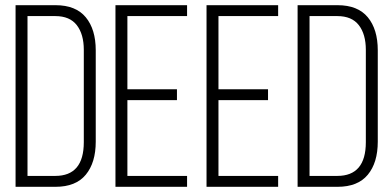

<svg xmlns="http://www.w3.org/2000/svg" viewBox="-20 -720 1512 740"><path d="M40 -700H194Q272 -700 310.5 -653.5Q349 -607 349 -526V-174Q349 -93 310.5 -46.5Q272 0 194 0H40ZM86 -42H193Q303 -42 303 -172V-528Q303 -588 276 -623Q249 -658 193 -658H86Z M471 -376H662V-334H471V-42H701V0H425V-700H701V-658H471Z M822 -376H1013V-334H822V-42H1052V0H776V-700H1052V-658H822Z M1127 -700H1281Q1359 -700 1397.5 -653.5Q1436 -607 1436 -526V-174Q1436 -93 1397.5 -46.5Q1359 0 1281 0H1127ZM1173 -42H1280Q1390 -42 1390 -172V-528Q1390 -588 1363 -623Q1336 -658 1280 -658H1173Z"/></svg>

Font: Bebas Neue Book
Style: Regular
Weight: 400
Designer: Ryoichi Tsunekawa
Foundry: Ryoichi Tsunekawa
Version: Version 001.003